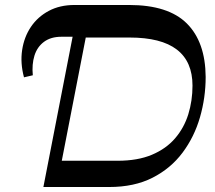

<svg xmlns="http://www.w3.org/2000/svg" viewBox="-20 -750 863 770"><path d="M76.2 -439.9Q60.9 -496.9 68.8 -549.3Q76.7 -601.7 104 -642.2Q131.3 -682.7 175.6 -706.3Q219.9 -730 278.5 -730H296L271.6 -602.6H226.2Q183.9 -602.6 156.4 -582.2Q128.9 -561.7 118.1 -526.7Q107.3 -491.7 111.6 -448.1ZM185.2 0 205.2 -105.3H451.6Q532.3 -105.3 589.3 -129.4Q646.4 -153.5 682.3 -195.4Q718.3 -237.4 735.2 -291.8Q752 -346.3 752 -406.6Q752 -502.9 689.2 -551.2Q626.4 -599.5 499.4 -599.5H299.4L325.4 -730H497.9Q654.9 -730 729.4 -655.8Q803.8 -581.6 804.8 -441.4Q804.8 -358.9 782.1 -280Q759.4 -201.2 712.1 -137.8Q664.7 -74.4 591.6 -37.2Q518.6 0 417.8 0ZM154 0 296 -730H349.3L207.3 0Z"/></svg>

Font: Savate ExtraLight
Style: Italic
Weight: 200
Italic angle: -11°
Designer: Max Esnée
Foundry: Plomb Type
Version: Version 2.000